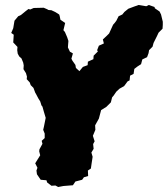

<svg xmlns="http://www.w3.org/2000/svg" viewBox="-20 -721 672 769"><path d="M213 28 202 22 186 23 169 10 166 1 143 -1 128 -23 126 -38 130 -49 121 -67 141 -99 137 -115 138 -123 150 -145 147 -157 159 -168V-186L153 -201L156 -214L163 -249L155 -276L150 -294L146 -299L141 -315L134 -326L124 -345L121 -350L114 -369L103 -380L99 -391L87 -404L88 -414L84 -428L74 -444L75 -459L73 -470L66 -487L57 -495L51 -506L49 -520L50 -533L33 -551L35 -582L25 -589L33 -608L38 -638L53 -656L64 -661L81 -675L94 -685L101 -683L115 -689L155 -690L169 -684L174 -681L186 -680L201 -673L217 -663L219 -657L222 -642L241 -629L234 -600L240 -593L249 -572L254 -557L253 -545L252 -531L260 -514L272 -507L266 -486L270 -478L282 -461L284 -449L298 -436L312 -453L331 -460L332 -474L354 -484L355 -498L372 -515L369 -520L376 -538L396 -547L392 -563L408 -578L417 -587L433 -622L440 -630L446 -638L455 -656L470 -663L478 -673L494 -686L518 -695L535 -701L566 -696L576 -701L599 -693L600 -688L619 -675L625 -663L632 -634V-621L631 -606L615 -590L609 -577L595 -549L591 -534L577 -520L575 -508L569 -492L550 -483L545 -464L531 -455L518 -445L515 -425L501 -418L499 -399L491 -395L477 -376L459 -366L446 -354L435 -338L429 -331L424 -311L406 -293L385 -280L376 -246L361 -219L362 -201L352 -177L359 -155L353 -144L355 -125L346 -110L351 -93L347 -67L344 -46L332 -38L333 -16L316 -11L309 -1L282 6L272 21L259 22L234 24Z"/></svg>

Font: Winky Rough Black
Style: Italic
Weight: 900
Italic angle: -8.97852°
Designer: Simon Atzbach
Foundry: typofactur
Version: Version 1.206; ttfautohint (v1.8.4.7-5d5b)